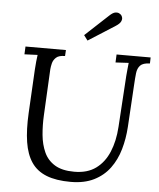

<svg xmlns="http://www.w3.org/2000/svg" viewBox="-61 -981 867 1050"><g transform="rotate(5 372.0 -456.5)"><path d="M743 -700 742 -667Q704 -666 689 -650Q674 -634 671 -607Q668 -580 666 -544L652 -311Q648 -246 631 -187Q614 -128 580.5 -82.5Q547 -37 494 -10.5Q441 16 366 16Q286 16 233 -5Q180 -26 150.5 -69.5Q121 -113 110.5 -180Q100 -247 105 -340L118 -579Q120 -605 121.5 -623Q123 -641 126 -660Q108 -659 90 -658.5Q72 -658 54 -657L56 -700H278L276 -667Q242 -667 227 -653Q212 -639 207.5 -620.5Q203 -602 202 -588L189 -335Q186 -279 191 -226.5Q196 -174 215 -132Q234 -90 274 -65.5Q314 -41 381 -41Q453 -41 499.5 -75Q546 -109 571 -168.5Q596 -228 601 -306L619 -588Q621 -608 622.5 -626.5Q624 -645 626 -660Q608 -659 590 -658Q572 -657 554 -656L556 -700ZM391 -762 370 -790 497 -908Q516 -926 529.5 -928Q543 -930 551.5 -925Q560 -920 562 -917Q566 -913 568.5 -903.5Q571 -894 565 -881.5Q559 -869 537 -855Z"/></g></svg>

Font: Lora
Style: Italic
Weight: 400
Italic angle: -3°
Designer: Olga Karpushina, Alexei Vanyashin (Cyrillic)
Foundry: Cyreal
Version: Version 3.008